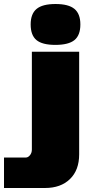

<svg xmlns="http://www.w3.org/2000/svg" viewBox="-100 -758 473 958"><path d="M29 28Q40 28 49.5 16.5Q59 5 59 -12V-500H295V12Q295 91 249 135.5Q203 180 125 180H-80V28ZM176 -534Q111 -534 82 -558Q53 -582 53 -636Q53 -689 82.5 -713.5Q112 -738 177 -738Q242 -738 271.5 -713.5Q301 -689 301 -636Q301 -582 271.5 -558Q242 -534 176 -534Z"/></svg>

Font: Fivo Sans Modern ExtBlk
Style: Regular
Weight: 950
Designer: Alexander Slobzheninov
Foundry: Alexander Slobzheninov
Version: 1.0